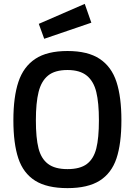

<svg xmlns="http://www.w3.org/2000/svg" viewBox="-20 -959 696 990"><path d="M49 -339Q49 -459 75 -537Q101 -615 162 -655.5Q223 -696 328 -696Q433 -696 494 -655.5Q555 -615 580.5 -537Q606 -459 606 -339Q606 -218 580.5 -142Q555 -66 494 -27.5Q433 11 328 11Q222 11 161 -27.5Q100 -66 74.5 -142.5Q49 -219 49 -339ZM490 -339Q490 -429 476.5 -484.5Q463 -540 427.5 -569Q392 -598 328 -598Q263 -598 228 -569.5Q193 -541 179 -485Q165 -429 165 -339Q165 -248 178.5 -194.5Q192 -141 227.5 -114Q263 -87 328 -87Q393 -87 428 -113.5Q463 -140 476.5 -193.5Q490 -247 490 -339ZM180 -836 417 -939 451 -842 208 -759Z"/></svg>

Font: Cairo SemiBold
Style: Regular
Weight: 600
Designer: Mohamed Gaber, Accademia di Belle Arti di Urbino and others
Foundry: Kief Type Foundry, Accademia di Belle Arti di Urbino and others
Version: Version 3.011